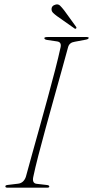

<svg xmlns="http://www.w3.org/2000/svg" viewBox="-20 -872 432 892"><path d="M135 -52Q127.5 -20.5 150.5 -18L198 -12.5Q209 -11.5 209 -5Q209 0 198 0H15.5Q5 0 5 -5.5Q4 -12 17.5 -13L63 -18.5Q89.5 -21 100 -50Q111 -91.5 127.8 -151Q144.5 -210.5 163.5 -279Q182.5 -347.5 201.5 -416.8Q220.5 -486 236.2 -547.2Q252 -608.5 261.5 -652.5Q266.5 -676.5 245.5 -679.5L198.5 -686.5Q186 -688.5 186 -695Q186 -700 202 -700H383Q392 -700 392 -696Q392 -690 377.5 -687.5L327 -678Q302.5 -674.5 296.5 -653.5Q284 -608 266.8 -545.5Q249.5 -483 230 -413.5Q210.5 -344 191.8 -275.5Q173 -207 158 -148.8Q143 -90.5 135 -52ZM278 -824 333.5 -747.5Q337 -742.5 333.5 -740Q329.5 -736.5 326 -740L245 -797Q234 -805 226.8 -812.2Q219.5 -819.5 219.5 -828.5Q219 -846 239.5 -851Q251 -853.5 259 -845.8Q267 -838 278 -824Z"/></svg>

Font: Fraunces 72pt Thin
Style: Italic
Weight: 100
Italic angle: -16°
Version: Version 1.000;[b76b70a41]